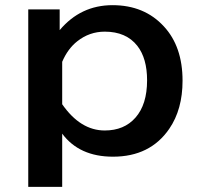

<svg xmlns="http://www.w3.org/2000/svg" viewBox="-20 -601 770 740"><path d="M210 -564.9V-484.9Q291 -581.1 413.6 -581.1Q536.6 -581.1 611.8 -499Q683.6 -421.4 683.6 -290Q683.6 -179.2 632.3 -104.5Q558.6 2.9 415.5 2.9Q285.6 2.9 219.7 -85.9V119.1H88.9V-564.9ZM219.7 -199.2Q290 -98.1 383.8 -98.1Q458.5 -98.1 502 -147.5Q546.9 -198.2 546.9 -291.5Q546.9 -376 509.3 -424.3Q466.3 -479 383.8 -479Q324.7 -479 277.8 -441.9Q241.2 -413.1 219.7 -362.8Z"/></svg>

Font: BIZ UDPGothic
Style: Bold
Weight: 700
Designer: TypeBank Co., Ltd.
Foundry: Morisawa Inc.
Version: Version 1.051